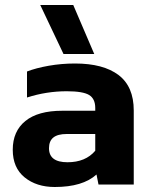

<svg xmlns="http://www.w3.org/2000/svg" viewBox="-20 -738 601 768"><path d="M141 -718H273L357 -522H234ZM31 -139Q31 -213 81.5 -254Q132 -295 229 -295H361V-306Q361 -343 336.5 -358Q312 -373 247 -373Q166 -373 88 -348V-452Q124 -466 175 -475Q226 -484 280 -484Q393 -484 454 -438Q515 -392 515 -296V0H374L366 -40Q311 10 199 10Q126 10 78.5 -28.5Q31 -67 31 -139ZM361 -135V-202H247Q211 -202 193.5 -188Q176 -174 176 -145Q176 -89 250 -89Q322 -89 361 -135Z"/></svg>

Font: Kanit SemiBold
Style: Regular
Weight: 600
Designer: Katatrad Team
Foundry: CadsonDemak
Version: Version 1.030